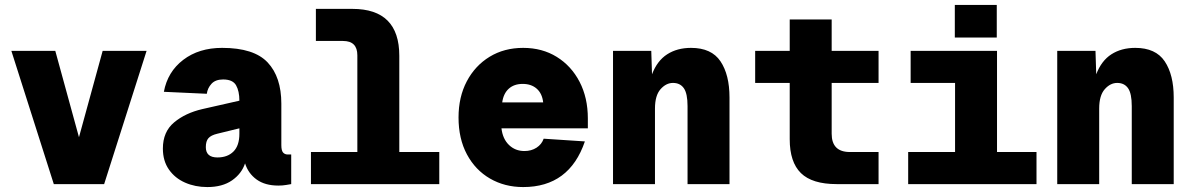

<svg xmlns="http://www.w3.org/2000/svg" viewBox="-20 -746 4840 778"><path d="M198 0 26 -540H204L300 -190L396 -540H574L402 0Z M820 12Q771 12 730 -6Q689 -24 664.5 -59Q640 -94 640 -144Q640 -212 685.5 -250Q731 -288 800 -304L950 -338Q950 -377 936.5 -400.5Q923 -424 884 -424Q853 -424 837 -406.5Q821 -389 818 -366L644 -374Q659 -455 722.5 -503.5Q786 -552 880 -552Q1009 -552 1064.5 -493Q1120 -434 1120 -326V-158Q1120 -136 1127 -128Q1134 -120 1146 -120H1160V0Q1154 1 1139.5 3.5Q1125 6 1108 6Q1054 6 1020 -18.5Q986 -43 973 -84Q959 -42 920 -15Q881 12 820 12ZM861 -108Q902 -108 926 -132Q950 -156 950 -204V-226L860 -204Q835 -198 824.5 -186Q814 -174 814 -150Q814 -108 861 -108Z M1240 0V-130H1428V-522Q1428 -580 1370 -580H1260V-710H1408Q1598 -710 1598 -520V-130H1760V0Z M2100 12Q2025 12 1965.5 -22.5Q1906 -57 1872 -120.5Q1838 -184 1838 -270Q1838 -353 1871.5 -416.5Q1905 -480 1964 -516Q2023 -552 2100 -552Q2177 -552 2236 -515.5Q2295 -479 2328.5 -414.5Q2362 -350 2362 -266V-226H2012Q2017 -183 2042.5 -158.5Q2068 -134 2105 -134Q2133 -134 2154 -147.5Q2175 -161 2183 -184L2350 -173Q2287 12 2100 12ZM2015 -331H2181Q2177 -367 2155 -386.5Q2133 -406 2098 -406Q2063 -406 2041.5 -386.5Q2020 -367 2015 -331Z M2464 0V-540H2619L2622 -445Q2643 -500 2683.5 -526Q2724 -552 2780 -552Q2863 -552 2899.5 -497.5Q2936 -443 2936 -351V0H2766V-316Q2766 -367 2751 -388.5Q2736 -410 2707 -410Q2679 -410 2656.5 -384.5Q2634 -359 2634 -306V0Z M3370 0Q3271 0 3225.5 -44.5Q3180 -89 3180 -182V-410H3040V-540H3180V-667H3350V-540H3540V-410H3350V-204Q3350 -130 3424 -130H3540V0Z M3660 0V-130H3850V-410H3670V-540H4020V-130H4180V0ZM3849 -594V-726H4019V-594Z M4264 0V-540H4419L4422 -445Q4443 -500 4483.5 -526Q4524 -552 4580 -552Q4663 -552 4699.5 -497.5Q4736 -443 4736 -351V0H4566V-316Q4566 -367 4551 -388.5Q4536 -410 4507 -410Q4479 -410 4456.5 -384.5Q4434 -359 4434 -306V0Z"/></svg>

Font: Geist Mono UltraBlack
Style: Regular
Weight: 900
Monospace: yes
Designer: Basement.studio, Andrés Briganti, Mateo Zaragoza
Foundry: Basement.studio, Vercel, Andrés Briganti, Guido Ferreyra, Mateo Zaragoza
Version: Version 1.400; ttfautohint (v1.8.4.7-5d5b)